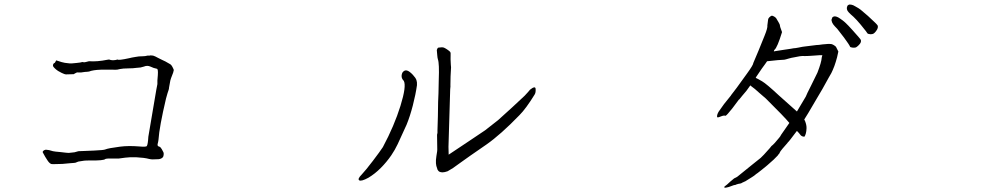

<svg xmlns="http://www.w3.org/2000/svg" viewBox="-20 -823 4540 869"><path d="M670.9 -101.6Q664.1 -101.6 655.3 -103.5Q633.8 -109.4 595.7 -111.3Q569.3 -112.3 546.9 -109.4Q518.6 -105.5 517.6 -105.5Q509.8 -105.5 484.4 -105.5Q477.5 -105.5 469.7 -105.5Q458 -104.5 457 -103.5Q450.2 -95.7 386.7 -96.7Q368.2 -96.7 360.4 -95.7Q335 -91.8 335 -91.8Q328.1 -89.8 327.1 -88.9Q325.2 -86.9 317.4 -85.9Q305.7 -85 293.9 -84Q272.5 -82 262.7 -81.1Q227.5 -80.1 222.7 -80.1Q212.9 -80.1 210.9 -81.1Q205.1 -84 200.2 -89.8Q197.3 -92.8 184.6 -113.3Q174.8 -129.9 173.8 -132.8Q171.9 -136.7 176.3 -140.6Q180.7 -144.5 187.5 -145.5Q191.4 -145.5 202.1 -143.6Q210 -141.6 219.7 -138.7Q228.5 -136.7 252.9 -134.8Q284.2 -130.9 291 -130.9L317.4 -133.8Q326.2 -135.7 335 -138.7Q346.7 -138.7 359.4 -139.6Q364.3 -139.6 407.2 -141.6Q450.2 -143.6 456.1 -146.5Q469.7 -152.3 523.4 -159.2Q561.5 -164.1 609.4 -160.2Q641.6 -157.2 644.5 -162.1Q649.4 -168.9 651.4 -204.1L687.5 -417Q692.4 -442.4 692.4 -442.4Q692.4 -448.2 692.4 -459Q693.4 -469.7 694.3 -482.4Q695.3 -497.1 694.3 -503.9Q693.4 -510.7 690.4 -511.7Q674.8 -514.6 661.1 -521.5Q646.5 -528.3 630.9 -521.5Q622.1 -518.6 616.2 -517.6Q606.4 -516.6 594.7 -515.6Q582 -513.7 566.4 -513.7Q550.8 -513.7 539.1 -512.7Q520.5 -510.7 510.7 -507.8Q504.9 -506.8 484.4 -507.8Q428.7 -508.8 405.3 -504.9Q388.7 -502 385.7 -500Q383.8 -499 373 -498Q366.2 -498 354.5 -496.1Q348.6 -494.1 334 -495.1Q327.1 -496.1 320.3 -491.2L313.5 -487.3L279.3 -486.3Q272.5 -486.3 258.8 -493.2Q239.3 -502.9 233.4 -508.8Q218.8 -521.5 219.7 -526.4Q219.7 -527.3 220.7 -532.2Q222.7 -537.1 228.5 -539.1L234.4 -549.8L258.8 -542Q270.5 -538.1 294.9 -536.1Q301.8 -535.2 327.1 -538.1Q335 -539.1 342.8 -540Q353.5 -543 355.5 -542Q359.4 -540 367.2 -542Q380.9 -545.9 382.8 -545.9Q418.9 -543 466.8 -552.7Q469.7 -553.7 473.6 -553.7Q489.3 -546.9 512.7 -553.7Q514.6 -548.8 564.5 -559.6Q575.2 -562.5 593.8 -565.4Q607.4 -568.4 626 -568.4Q637.7 -568.4 647.5 -571.3H657.2Q660.2 -573.2 672.9 -571.3Q680.7 -569.3 696.3 -560.5Q699.2 -559.6 713.9 -551.8Q723.6 -547.9 728.5 -544.9Q739.3 -538.1 749 -533.2Q755.9 -530.3 762.7 -515.6Q766.6 -507.8 766.6 -505.9Q765.6 -501 763.7 -494.1Q751 -461.9 751 -459Q745.1 -426.8 745.1 -426.8Q745.1 -421.9 743.2 -416Q740.2 -408.2 738.3 -401.4Q736.3 -393.6 731.4 -377Q701.2 -249 697.3 -190.4Q696.3 -181.6 693.4 -170.9Q692.4 -166 694.3 -163.1Q696.3 -160.2 701.2 -159.2Q706.1 -158.2 711.9 -148.4Q717.8 -138.7 719.7 -133.8Q721.7 -128.9 720.7 -122.1Q719.7 -115.2 717.8 -112.3Q715.8 -109.4 710.9 -106.4Q706.1 -103.5 698.2 -102.5Q686.5 -101.6 670.9 -101.6Z M1801.8 -495.1Q1810.5 -506.8 1821.8 -503.9Q1833 -501 1848.6 -484.4Q1861.3 -470.7 1864.7 -460.9Q1868.2 -451.2 1867.2 -437.5Q1861.3 -395.5 1848.6 -346.2Q1835.9 -296.9 1820.3 -258.8Q1792 -196.3 1779.8 -170.4Q1767.6 -144.5 1751 -120.1Q1729.5 -88.9 1703.1 -62.5Q1676.8 -36.1 1647.5 -18.6Q1615.2 -1 1606 -6.8Q1596.7 -12.7 1617.2 -33.2Q1634.8 -51.8 1667.5 -94.7Q1700.2 -137.7 1712.9 -157.2Q1764.6 -253.9 1792.5 -343.8Q1820.3 -433.6 1807.6 -457Q1798.8 -465.8 1797.9 -475.6Q1796.9 -485.4 1801.8 -495.1ZM1958 -62.5Q1954.1 -71.3 1953.1 -84Q1952.1 -97.7 1955.1 -116.2Q1960 -141.6 1959 -152.3Q1958 -185.5 1958 -221.7L1960 -212.9V-233.4Q1960.9 -247.1 1961.9 -295.9Q1962.9 -333 1962.9 -361.3Q1964.8 -390.6 1965.8 -460Q1968.8 -536.1 1961.9 -554.7Q1960 -560.5 1959 -573.2Q1957 -594.7 1957 -596.7Q1960 -606.4 1963.9 -607.4Q1981.4 -610.4 1989.3 -607.4Q1998 -603.5 2005.9 -597.7Q2014.6 -591.8 2017.6 -587.9Q2020.5 -584 2019.5 -572.3Q2018.6 -559.6 2020.5 -529.3Q2021.5 -520.5 2021.5 -518.6Q2018.6 -476.6 2018.6 -438.5V-437.5Q2019.5 -435.5 2017.6 -418.9L2009.8 -158.2Q2009.8 -150.4 2010.7 -123L2098.6 -181.6L2175.8 -233.4Q2205.1 -256.8 2234.4 -279.3L2296.9 -335.9L2354.5 -389.6Q2373 -409.2 2378.9 -417Q2390.6 -426.8 2398.4 -427.7Q2404.3 -427.7 2404.3 -418.9Q2405.3 -403.3 2399.4 -394.5Q2360.4 -331.1 2331.1 -301.8Q2246.1 -213.9 2181.6 -168.9Q2090.8 -106.4 2068.4 -89.8Q2038.1 -68.4 2030.3 -62.5Q2011.7 -50.8 2005.9 -47.9Q1992.2 -43 1983.4 -43Q1970.7 -43 1964.8 -48.8Q1959 -54.7 1958 -62.5Z M3876 -710.9Q3856.4 -734.4 3842.8 -747.1Q3829.1 -758.8 3821.8 -766.6Q3814.5 -774.4 3813.5 -780.3Q3811.5 -787.1 3814.5 -793.9Q3815.4 -798.8 3820.3 -800.8Q3825.2 -803.7 3833 -801.8Q3840.8 -800.8 3851.6 -793.9Q3864.3 -787.1 3875 -779.3Q3888.7 -767.6 3908.2 -751Q3951.2 -711.9 3952.6 -707Q3954.1 -702.1 3952.6 -696.3Q3951.2 -690.4 3945.3 -682.6Q3939.5 -674.8 3934.6 -671.4Q3929.7 -668 3919.9 -668Q3909.2 -668.9 3906.2 -671.9Q3906.2 -673.8 3876 -710.9ZM3799.8 -653.3Q3773.4 -687.5 3769.5 -692.4Q3756.8 -705.1 3751 -712.9Q3745.1 -721.7 3744.1 -728.5Q3742.2 -734.4 3746.1 -741.2Q3747.1 -746.1 3752.9 -748Q3757.8 -750 3764.6 -748Q3772.5 -746.1 3783.2 -738.3Q3794.9 -730.5 3804.7 -721.7Q3818.4 -709 3835 -690.4Q3874 -647.5 3876 -642.6Q3877.9 -637.7 3876 -631.8Q3874 -626 3867.2 -619.1Q3860.4 -612.3 3855.5 -609.4Q3850.6 -606.4 3839.4 -607.4Q3828.1 -608.4 3827.1 -612.3Q3824.2 -620.1 3799.8 -653.3ZM3580.1 -221.7Q3549.8 -180.7 3544.9 -177.7V-176.8Q3514.6 -142.6 3512.7 -138.7Q3510.7 -133.8 3507.8 -129.9V-128.9Q3502.9 -124 3500 -119.1Q3486.3 -103.5 3453.1 -75.2Q3438.5 -62.5 3426.8 -53.7Q3415 -44.9 3409.2 -40Q3404.3 -36.1 3402.3 -35.2Q3393.6 -27.3 3383.8 -21.5L3352.5 -2Q3348.6 -1 3341.8 2.9H3340.8Q3335.9 6.8 3330.1 7.8Q3321.3 8.8 3313.5 11.7Q3305.7 15.6 3303.7 14.6H3302.7Q3301.8 14.6 3278.3 23.4Q3262.7 28.3 3258.8 25.4Q3257.8 24.4 3256.8 23.4L3260.7 20.5Q3263.7 17.6 3263.7 17.6Q3266.6 16.6 3285.2 -1Q3300.8 -13.7 3302.7 -15.6Q3313.5 -20.5 3317.4 -23.4L3383.8 -77.1Q3418.9 -105.5 3422.9 -108.4Q3429.7 -114.3 3437.5 -123Q3462.9 -151.4 3463.9 -152.3Q3469.7 -160.2 3471.7 -162.1Q3477.5 -166 3487.3 -176.8Q3513.7 -207 3513.7 -210Q3513.7 -210.9 3514.6 -211.9Q3537.1 -244.1 3552.7 -266.6Q3530.3 -293.9 3446.3 -377Q3443.4 -379.9 3418 -401.4Q3393.6 -423.8 3381.8 -431.6Q3378.9 -434.6 3376 -436.5Q3360.4 -415 3358.4 -412.1Q3352.5 -405.3 3339.4 -389.6Q3326.2 -374 3325.2 -372.1H3324.2Q3320.3 -367.2 3294.9 -333Q3269.5 -300.8 3263.7 -298.8Q3257.8 -301.8 3245.1 -296.9Q3231.4 -291 3227.5 -292Q3224.6 -292 3225.6 -299.8Q3227.5 -311.5 3237.3 -324.2Q3253.9 -346.7 3256.8 -351.6Q3286.1 -388.7 3288.1 -390.6Q3288.1 -390.6 3289.1 -392.6L3314.5 -425.8L3360.4 -489.3Q3389.6 -529.3 3389.6 -538.1L3413.1 -593.8Q3434.6 -646.5 3440.4 -661.1Q3455.1 -697.3 3453.1 -708Q3453.1 -711.9 3456.1 -731.4Q3457 -738.3 3458 -739.3Q3460.9 -744.1 3465.8 -748Q3472.7 -752.9 3474.6 -752Q3487.3 -748 3493.2 -740.2Q3509.8 -712.9 3509.8 -710Q3508.8 -705.1 3519.5 -677.7Q3498 -607.4 3485.4 -597.7Q3483.4 -595.7 3483.4 -593.8L3482.4 -590.8H3485.4L3490.2 -591.8L3528.3 -597.7Q3569.3 -603.5 3571.3 -604.5Q3578.1 -604.5 3592.8 -607.4Q3616.2 -612.3 3620.1 -612.3Q3671.9 -619.1 3674.8 -619.1Q3684.6 -619.1 3703.1 -622.1Q3730.5 -625 3740.2 -624Q3750 -623 3762.7 -612.3Q3763.7 -611.3 3764.6 -609.4L3774.4 -589.8Q3771.5 -575.2 3768.6 -563.5Q3765.6 -551.8 3762.7 -543Q3756.8 -523.4 3749 -505.9Q3745.1 -495.1 3731.4 -472.7Q3712.9 -440.4 3711.9 -437.5Q3710 -432.6 3676.8 -377Q3638.7 -312.5 3637.7 -310.5Q3630.9 -299.8 3620.1 -282.2Q3622.1 -278.3 3624 -274.4Q3630.9 -256.8 3630.4 -242.7Q3629.9 -228.5 3627.4 -219.7Q3625 -210.9 3622.1 -206.1Q3621.1 -203.1 3614.3 -205.1Q3606.4 -207 3601.6 -213.9Q3597.7 -219.7 3586.9 -230.5Q3583 -225.6 3580.1 -221.7ZM3586.9 -318.4 3627 -385.7Q3630.9 -396.5 3651.4 -436.5Q3678.7 -491.2 3679.7 -494.1Q3698.2 -542 3699.2 -562.5Q3699.2 -564.5 3701.2 -570.3L3702.1 -573.2H3698.2Q3696.3 -573.2 3689.5 -573.2Q3685.5 -573.2 3663.1 -571.3Q3637.7 -569.3 3623 -569.3Q3611.3 -570.3 3599.6 -568.4Q3585.9 -565.4 3574.2 -563.5Q3561.5 -561.5 3551.8 -558.6Q3532.2 -552.7 3529.3 -552.7Q3519.5 -551.8 3500 -550.8L3453.1 -545.9H3452.1L3451.2 -544.9Q3451.2 -543.9 3442.4 -532.2Q3433.6 -521.5 3402.3 -474.6Q3401.4 -472.7 3400.4 -470.7Q3409.2 -466.8 3429.2 -455.1Q3449.2 -443.4 3505.9 -390.6Q3559.6 -342.8 3586.9 -318.4Z"/></svg>

Font: ToneOZ-Zhuyin-Tsuipita-TC
Style: Regular
Weight: 400
Designer: ÂÆ£ÂøóÂáåJeffrey Xuan(jeffreyx@gmail.com, ToneOZ.com) ÈòøÂù§(cjkFonts)
Foundry: ToneOZ
Version: Version 0.240710